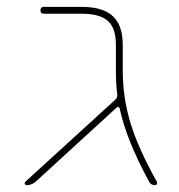

<svg xmlns="http://www.w3.org/2000/svg" viewBox="-20 -540 523 560"><path d="M58 0Q54 0 52.5 -3.5Q51 -7 54 -10L317 -250Q323 -256 322 -264Q318 -295 318 -335V-410Q318 -458 294.5 -479Q271 -500 218 -500H108Q98 -500 98 -510Q98 -520 108 -520H218Q280 -520 309 -493Q338 -466 338 -410V-335Q338 -256 360.5 -181.5Q383 -107 438 -9Q439 -6 437.5 -3Q436 0 432 0Q420 0 415 -10Q348 -133 329 -224Q328 -227 325.5 -228Q323 -229 321 -227L84 -10Q72 0 58 0Z"/></svg>

Font: Rounded Mplus 1c Thin
Style: Regular
Weight: 250
Version: Version 1.059.20150529